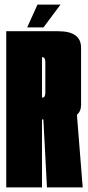

<svg xmlns="http://www.w3.org/2000/svg" viewBox="-20 -810 380 830"><path d="M7 0V-675H232Q330.5 -675 330.5 -603.5V-356.5Q330.5 -329 312.5 -314L337.5 0H183L167.5 -293.5H161.5V0ZM161.5 -388.5H164.5Q176 -388.5 176 -411V-539.5Q176 -562.5 164.5 -562.5H161.5ZM97.5 -691.5 142 -790H241.5L168 -691.5Z"/></svg>

Font: Anybody UltraCondensed ExtraBold
Style: Regular
Weight: 800
Width: 1
Designer: Tyler Finck
Foundry: Etcetera Type Company
Version: Version 1.010; ttfautohint (v1.8.3) -l 8 -r 50 -G 200 -x 14 